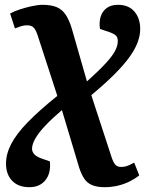

<svg xmlns="http://www.w3.org/2000/svg" viewBox="-20 -547 602 797"><path d="M102 230Q56 230 30.5 203.5Q5 177 5 132Q5 92 26.5 50.5Q48 9 95 -39.5Q142 -88 218 -149L136 -401Q128 -425 118.5 -433.5Q109 -442 93 -442Q79 -442 67 -438Q55 -434 42 -429L22 -491Q38 -500 62.5 -508Q87 -516 112.5 -521.5Q138 -527 157 -527Q192 -527 215 -517.5Q238 -508 253 -485.5Q268 -463 279 -425L341 -209Q391 -254 419 -284.5Q447 -315 458 -336.5Q469 -358 469 -376Q469 -391 462 -398.5Q455 -406 436 -413L395 -427Q391 -454 397.5 -476.5Q404 -499 422 -513Q440 -527 470 -527Q514 -527 538 -499Q562 -471 562 -426Q562 -402 552.5 -374.5Q543 -347 520.5 -314.5Q498 -282 458.5 -242Q419 -202 359 -152L443 105Q451 129 459.5 137.5Q468 146 483 146Q495 146 506 142.5Q517 139 537 128L558 181Q542 194 519.5 205.5Q497 217 470 223.5Q443 230 415 230Q383 230 362.5 221.5Q342 213 330 195Q318 177 309 150L237 -90Q197 -56 169 -26.5Q141 3 127 27.5Q113 52 113 70Q113 83 122 93Q131 103 150 110L187 123Q192 172 168.5 201Q145 230 102 230Z"/></svg>

Font: Literata 18pt
Style: Bold Italic
Weight: 700
Italic angle: -2°
Designer: Latin by Veronika Burian and Jose Scaglione. Greek by Irene Vlachou. Cyrillic by Vera Evstafieva
Foundry: TypeTogether
Version: Version 3.103;gftools[0.9.29]